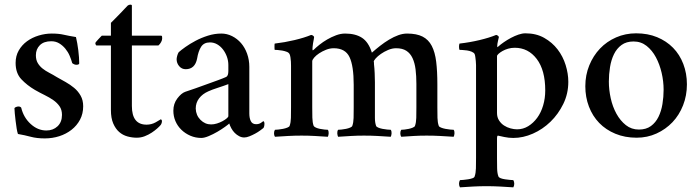

<svg xmlns="http://www.w3.org/2000/svg" viewBox="-20 -584 3005 824"><path d="M202 -440Q232 -440 253.5 -435Q275 -430 306 -425Q309 -413 311.5 -398.5Q314 -384 316 -368.5Q318 -353 319 -338Q320 -323 320 -312Q320 -309 316.5 -307.5Q313 -306 308 -306Q299 -306 290 -313Q286 -328 279 -344.5Q272 -361 260.5 -375Q249 -389 234 -398Q219 -407 200 -407Q168 -407 151 -390Q134 -373 134 -347Q134 -327 142 -313.5Q150 -300 162.5 -290Q175 -280 191.5 -271.5Q208 -263 224 -253Q242 -243 261.5 -232Q281 -221 298 -207Q315 -193 326 -173.5Q337 -154 337 -128Q337 -96 323.5 -70.5Q310 -45 287 -27Q264 -9 234.5 0.5Q205 10 172 10Q138 10 112 3Q86 -4 57 -9Q54 -17 51.5 -32.5Q49 -48 47 -65Q45 -82 43.5 -97Q42 -112 42 -120Q44 -123 49.5 -125Q55 -127 59 -127Q67 -127 71 -122Q81 -80 111.5 -52Q142 -24 179 -24Q208 -24 227 -42Q246 -60 246 -91Q246 -113 235.5 -128Q225 -143 208.5 -154.5Q192 -166 171.5 -176Q151 -186 130 -198Q96 -218 71.5 -244Q47 -270 47 -314Q47 -344 60.5 -367.5Q74 -391 96 -407Q118 -423 146 -431.5Q174 -440 202 -440Z M671 -431Q675 -431 675.5 -427.5Q676 -424 676 -419Q676 -412 671.5 -403.5Q667 -395 660 -389H546V-129Q546 -49 609 -49Q630 -49 648 -59Q666 -69 670 -72Q675 -70 675 -64Q675 -59 673 -54Q671 -49 669 -47Q665 -42 655 -33Q645 -24 631.5 -15Q618 -6 601.5 0.5Q585 7 567 7Q547 7 527 1.5Q507 -4 491.5 -17.5Q476 -31 466 -54Q456 -77 456 -112V-389H394Q392 -389 390.5 -393Q389 -397 389 -399Q390 -402 394 -406.5Q398 -411 402.5 -416Q407 -421 411.5 -425.5Q416 -430 417 -431H456V-486Q465 -495 476 -506Q487 -517 497.5 -528Q508 -539 516 -547.5Q524 -556 528 -560Q533 -564 539.5 -564Q546 -564 546 -560V-431Z M886 -50Q898 -50 911 -54Q924 -58 935 -64Q946 -70 953 -76Q960 -82 960 -85V-223Q942 -216 915.5 -207.5Q889 -199 874 -192Q849 -181 834.5 -162Q820 -143 820 -118Q821 -89 840.5 -69.5Q860 -50 886 -50ZM844 8Q819 8 797 -1.5Q775 -11 758.5 -27Q742 -43 733 -64Q724 -85 724 -109Q724 -139 741 -161.5Q758 -184 775 -190Q794 -196 819 -205Q844 -214 869 -223Q894 -232 916 -240Q938 -248 951 -254Q960 -259 960 -279V-305Q960 -323 954 -340Q948 -357 937.5 -371Q927 -385 912.5 -393.5Q898 -402 881 -402Q855 -402 843 -383Q831 -364 826 -333Q817 -287 777 -287Q760 -287 749 -300Q738 -313 738 -330Q738 -335 740.5 -344.5Q743 -354 747 -360Q757 -369 776 -382.5Q795 -396 819.5 -409Q844 -422 872.5 -431Q901 -440 930 -440Q954 -440 976 -429Q998 -418 1014.5 -399Q1031 -380 1040.5 -353.5Q1050 -327 1050 -297V-97Q1050 -77 1056.5 -64Q1063 -51 1079 -51Q1091 -51 1099.5 -56.5Q1108 -62 1110 -64Q1113 -63 1114 -59.5Q1115 -56 1115 -53Q1115 -42 1111 -35Q1106 -31 1096.5 -24Q1087 -17 1075 -10.5Q1063 -4 1050.5 1Q1038 6 1028 6Q1017 6 1006.5 0.5Q996 -5 987.5 -13.5Q979 -22 973 -33Q967 -44 964 -54Q960 -50 945.5 -39.5Q931 -29 913 -18.5Q895 -8 876 0Q857 8 844 8Z M1461 -440Q1506 -440 1534 -421.5Q1562 -403 1576 -358Q1593 -373 1611.5 -387.5Q1630 -402 1650 -414Q1670 -426 1689.5 -433Q1709 -440 1727 -440Q1768 -440 1793.5 -427Q1819 -414 1833 -387Q1847 -360 1852 -319Q1857 -278 1857 -222V-123Q1857 -98 1857.5 -78Q1858 -58 1863 -44Q1864 -40 1872.5 -36.5Q1881 -33 1891.5 -31Q1902 -29 1912 -28Q1922 -27 1927 -27Q1931 -21 1930.5 -12Q1930 -3 1927 3Q1896 1 1868.5 -0.5Q1841 -2 1811 -2Q1782 -2 1756.5 -0.5Q1731 1 1702 3Q1698 -3 1698 -12Q1698 -21 1702 -27Q1707 -27 1716 -28Q1725 -29 1734.5 -31Q1744 -33 1752 -36.5Q1760 -40 1761 -44Q1766 -58 1766.5 -78Q1767 -98 1767 -124V-224Q1767 -258 1763.5 -286Q1760 -314 1750.5 -334.5Q1741 -355 1724 -366Q1707 -377 1680 -377Q1663 -377 1645.5 -369.5Q1628 -362 1614.5 -352.5Q1601 -343 1592.5 -333.5Q1584 -324 1584 -319L1585 -315V-309Q1587 -292 1588 -270Q1589 -248 1589 -231V-124Q1589 -98 1589 -78Q1589 -58 1594 -44Q1595 -40 1603 -36.5Q1611 -33 1621.5 -31Q1632 -29 1642 -28Q1652 -27 1657 -27Q1661 -21 1660.5 -12Q1660 -3 1657 3Q1627 1 1599.5 -0.5Q1572 -2 1542 -2Q1513 -2 1487.5 -0.5Q1462 1 1431 3Q1428 -3 1427.5 -12Q1427 -21 1431 -27Q1436 -27 1445.5 -28Q1455 -29 1465 -31Q1475 -33 1483 -36.5Q1491 -40 1492 -44Q1497 -58 1497.5 -78Q1498 -98 1498 -124V-220Q1498 -301 1480 -339Q1462 -377 1412 -377Q1396 -377 1379.5 -370.5Q1363 -364 1349.5 -355Q1336 -346 1328 -336.5Q1320 -327 1320 -321V-124Q1320 -100 1320.5 -79Q1321 -58 1326 -44Q1328 -40 1335.5 -36.5Q1343 -33 1353 -31Q1363 -29 1372.5 -28Q1382 -27 1387 -27Q1391 -21 1390.5 -12Q1390 -3 1387 3Q1356 1 1330 -0.5Q1304 -2 1274 -2Q1245 -2 1217.5 -0.5Q1190 1 1160 3Q1156 -3 1156 -12Q1156 -21 1160 -27Q1165 -27 1174.5 -28Q1184 -29 1194.5 -31Q1205 -33 1213.5 -36.5Q1222 -40 1223 -44Q1228 -58 1228.5 -78Q1229 -98 1229 -124V-288Q1229 -293 1229 -301.5Q1229 -310 1228.5 -319.5Q1228 -329 1226.5 -338Q1225 -347 1223 -351Q1220 -358 1211 -361.5Q1202 -365 1191 -367Q1180 -369 1171 -369.5Q1162 -370 1159 -370Q1158 -371 1158 -383.5Q1158 -396 1159 -397Q1202 -402 1244 -412Q1286 -422 1315 -434Q1320 -434 1324 -430.5Q1328 -427 1328 -425Q1328 -422 1326.5 -414.5Q1325 -407 1323.5 -398.5Q1322 -390 1321.5 -382.5Q1321 -375 1321 -373Q1321 -368 1323 -368Q1324 -368 1327 -371Q1336 -380 1351 -392Q1366 -404 1384 -414.5Q1402 -425 1422 -432.5Q1442 -440 1461 -440Z M2189 -379Q2174 -379 2160.5 -375Q2147 -371 2136.5 -365Q2126 -359 2119.5 -353Q2113 -347 2113 -343V-99Q2113 -81 2121.5 -67.5Q2130 -54 2143 -45.5Q2156 -37 2171 -33Q2186 -29 2199 -29Q2225 -29 2247 -42.5Q2269 -56 2285.5 -78.5Q2302 -101 2311 -131.5Q2320 -162 2320 -196Q2320 -283 2283.5 -331Q2247 -379 2189 -379ZM2235 -441Q2281 -441 2315.5 -421.5Q2350 -402 2373 -372Q2396 -342 2407.5 -305Q2419 -268 2419 -233Q2419 -182 2397.5 -138Q2376 -94 2342.5 -61.5Q2309 -29 2267 -10.5Q2225 8 2183 8Q2163 8 2144.5 4Q2126 0 2117 -2Q2113 -2 2113 11V94Q2113 119 2113.5 139.5Q2114 160 2119 173Q2121 178 2129 181Q2137 184 2147.5 185.5Q2158 187 2168 188Q2178 189 2183 189Q2187 196 2187 204.5Q2187 213 2183 220Q2153 218 2125 216.5Q2097 215 2068 215Q2038 215 2011 216.5Q1984 218 1954 220Q1950 213 1950 204.5Q1950 196 1954 189Q1959 189 1969 188Q1979 187 1989 185.5Q1999 184 2007.5 181Q2016 178 2017 173Q2022 159 2022.5 138.5Q2023 118 2023 93V-292Q2023 -297 2023 -305Q2023 -313 2022 -322Q2021 -331 2020 -339Q2019 -347 2017 -352Q2014 -358 2004.5 -362Q1995 -366 1984.5 -367.5Q1974 -369 1964.5 -369.5Q1955 -370 1952 -370Q1950 -375 1950 -383.5Q1950 -392 1952 -397Q1996 -402 2038 -412Q2080 -422 2109 -434Q2113 -434 2117 -430.5Q2121 -427 2121 -425Q2120 -420 2117 -407.5Q2114 -395 2114 -387Q2114 -378 2118 -384Q2128 -393 2142.5 -403Q2157 -413 2173 -421.5Q2189 -430 2205 -435.5Q2221 -441 2235 -441Z M2699 -406Q2668 -406 2647.5 -391Q2627 -376 2615 -351.5Q2603 -327 2598 -296Q2593 -265 2593 -234Q2593 -199 2601 -162.5Q2609 -126 2625.5 -96Q2642 -66 2666 -47Q2690 -28 2722 -28Q2753 -28 2773.5 -43Q2794 -58 2806 -82.5Q2818 -107 2823 -137.5Q2828 -168 2828 -199Q2828 -235 2819.5 -271.5Q2811 -308 2795 -338Q2779 -368 2755 -387Q2731 -406 2699 -406ZM2710 -441Q2760 -441 2800 -424.5Q2840 -408 2868.5 -379Q2897 -350 2912.5 -309.5Q2928 -269 2928 -222Q2928 -174 2911.5 -132Q2895 -90 2866 -59.5Q2837 -29 2797.5 -11Q2758 7 2712 7Q2662 7 2621 -10Q2580 -27 2551.5 -56.5Q2523 -86 2507.5 -126.5Q2492 -167 2492 -214Q2492 -262 2509 -303.5Q2526 -345 2555 -375.5Q2584 -406 2624 -423.5Q2664 -441 2710 -441Z"/></svg>

Font: Vermiglione Medium
Style: Regular
Weight: 500
Version: Version 1.000